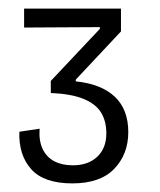

<svg xmlns="http://www.w3.org/2000/svg" viewBox="-20 -688 371 446"><path d="M148 -262Q82 -262 52.5 -295Q23 -328 25 -382L72 -389Q70 -361 79 -342Q88 -323 106 -313.5Q124 -304 149 -304Q185 -304 206 -324Q227 -344 227 -378Q227 -407 214.5 -427Q202 -447 173.5 -458.5Q145 -470 98 -472V-500L212 -621V-625L36 -624V-668H261V-615L156 -503V-499Q215 -493 246.5 -463.5Q278 -434 278 -381Q278 -330 245.5 -296Q213 -262 148 -262Z"/></svg>

Font: Bricolage Grotesque SemiCondensed ExtraLight
Style: Regular
Weight: 250
Width: 4
Designer: Mathieu Triay
Foundry: Atelier Triay
Version: Version 1.000;gftools[0.9.30]